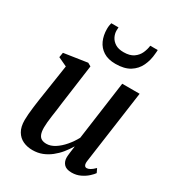

<svg xmlns="http://www.w3.org/2000/svg" viewBox="-191 -911 950 1037"><g transform="rotate(30 284.0 -393.0)"><path d="M170 10.5Q137 10.5 110.8 -1.8Q84.5 -14 68.8 -40.5Q53 -67 53 -109.5Q53 -125.5 54.8 -147.5Q56.5 -169.5 59.8 -194.5Q63 -219.5 66.5 -243.5Q70 -267.5 73 -286L101 -471L45.5 -497L50.5 -527L196 -549L216 -537.5L181.5 -285.5Q179.5 -265.5 176.2 -243.5Q173 -221.5 170 -200Q167 -178.5 165.2 -159.8Q163.5 -141 163.5 -127.5Q163.5 -100.5 169.8 -85Q176 -69.5 188.2 -63Q200.5 -56.5 218.5 -56.5Q244 -56.5 270.5 -73.2Q297 -90 320.5 -117.5Q344 -145 361 -176.5L411.5 -542.5H520L456.5 -87.5Q454 -69.5 458.5 -60.5Q463 -51.5 472.5 -51.5Q482 -51.5 493.8 -58Q505.5 -64.5 521.5 -80.5L533.5 -55.5Q527 -45.5 510 -29.8Q493 -14 468.2 -2Q443.5 10 414 10Q380 10 365 -7Q350 -24 350.5 -50Q350.5 -53 351.2 -60.8Q352 -68.5 353.2 -79Q354.5 -89.5 356 -100.2Q357.5 -111 358.5 -119L357.5 -120Q342.5 -94.5 323.5 -71.2Q304.5 -48 281 -29.5Q257.5 -11 230 -0.2Q202.5 10.5 170 10.5ZM325.5 -617Q279.5 -617 250 -635.8Q220.5 -654.5 206.2 -686.5Q192 -718.5 192 -758Q192 -771.5 193.8 -780.8Q195.5 -790 197 -796H242Q242 -792.5 241.5 -787.8Q241 -783 241 -776Q241 -757 250.2 -738Q259.5 -719 279.5 -706.2Q299.5 -693.5 332 -693.5Q371 -693.5 393.8 -709.5Q416.5 -725.5 427 -749.2Q437.5 -773 440 -796H486.5Q486.5 -792 486.2 -786.2Q486 -780.5 485 -773Q482 -730.5 465.2 -695Q448.5 -659.5 414.5 -638.2Q380.5 -617 325.5 -617Z"/></g></svg>

Font: Merriweather 60pt Medium
Style: Italic
Weight: 500
Italic angle: -7.8°
Version: Version 2.101